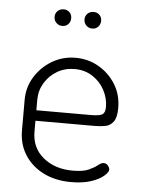

<svg xmlns="http://www.w3.org/2000/svg" viewBox="-50 -702 551 748"><g transform="rotate(5 225.5 -328.0)"><path d="M256 6Q195 6 148.5 -17Q102 -40 75 -81.5Q48 -123 48 -179V-298Q48 -347 73.5 -388Q99 -429 140.5 -453.5Q182 -478 232 -478Q281 -478 322 -454.5Q363 -431 388.5 -390.5Q414 -350 414 -297Q414 -260 401.5 -243.5Q389 -227 370 -223.5Q351 -220 329 -220H97V-178Q97 -114 143 -76.5Q189 -39 258 -39Q299 -39 321 -49Q343 -59 355 -69Q367 -79 377 -79Q384 -79 389 -75Q394 -71 397 -65.5Q400 -60 400 -55Q400 -45 382.5 -30Q365 -15 333 -4.5Q301 6 256 6ZM97 -261H310Q344 -261 355 -268Q366 -275 366 -297Q366 -331 349.5 -362.5Q333 -394 302.5 -414Q272 -434 232 -434Q194 -434 163.5 -416Q133 -398 115 -368Q97 -338 97 -302ZM286 -597Q272 -597 262.5 -606.5Q253 -616 253 -630Q253 -644 262.5 -653Q272 -662 286 -662Q300 -662 309 -653Q318 -644 318 -630Q318 -616 309 -606.5Q300 -597 286 -597ZM169 -597Q155 -597 145.5 -606.5Q136 -616 136 -630Q136 -644 145.5 -653Q155 -662 169 -662Q183 -662 192 -653Q201 -644 201 -630Q201 -616 192 -606.5Q183 -597 169 -597Z"/></g></svg>

Font: Dosis Light
Style: Regular
Weight: 300
Designer: EdgarTolentino, PabloImpallari, IginoMarini
Foundry: EdgarTolentino, PabloImpallari, IginoMarini
Version: Version 3.001; ttfautohint (v1.8.2)